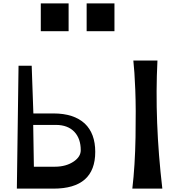

<svg xmlns="http://www.w3.org/2000/svg" viewBox="-20 -1119 1103 1139"><path d="M80 0 90 -729H168L178 -446H297Q418 -446 483 -386Q545 -327 545 -218Q545 0 297 0ZM181 -130H305Q373 -130 419 -162Q459 -190 459 -228Q459 -296 422 -336Q383 -378 311 -378H177ZM222 -934V-1099H387V-934ZM494 -934V-1099H659V-934ZM765 0Q781 -135 784 -305Q787 -475 782.5 -587Q778 -699 771 -760H914Q896 -401 943 0Z"/></svg>

Font: OpenDyslexic
Style: Regular
Weight: 400
Designer: Abbie Gonzalez
Version: Version 0.920;hotconv 1.0.109;makeotfexe 2.5.65596